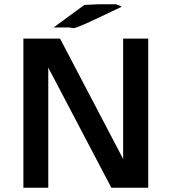

<svg xmlns="http://www.w3.org/2000/svg" viewBox="-20 -875 808 895"><path d="M230 -747 373 -852 437 -855H522L548 -844L426 -786Q381 -765 358 -755.5Q335 -746 328.5 -744.5Q322 -743 314.5 -745Q307 -747 300 -747ZM89 0V-695H260L554 -134V-695H671V0H499L205 -560V0Z"/></svg>

Font: Coval
Style: Bold
Weight: 700
Foundry: Context Ltd
Version: Version 001.000